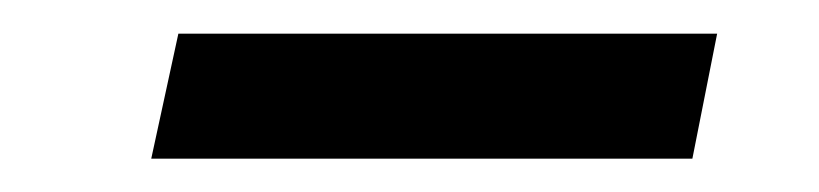

<svg xmlns="http://www.w3.org/2000/svg" viewBox="-20 -685 486 114"><path d="M85.9 -665H405.8L391.1 -590.8H69.8Z"/></svg>

Font: Pattaya
Style: Regular
Weight: 400
Designer: Pablo Impallari / Thai characters Designed by Thanarat Vachiruckul and Suppakit Chalermlarp
Foundry: Pablo Impallari
Version: Version 2.001